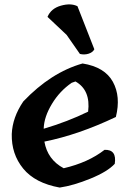

<svg xmlns="http://www.w3.org/2000/svg" viewBox="-20 -845 593 865"><path d="M352 -559Q452 -543 488.5 -476.5Q525 -410 502 -318Q334 -238 180 -207Q194 -126 267 -87Q378 -113 451 -170Q507 -172 497 -107Q465 -72 388 -40.5Q311 -9 249 0Q138 -20 84.5 -85.5Q31 -151 33 -241Q36 -316 85 -388Q210 -519 352 -559ZM177 -268V-265Q285 -297 377 -342Q389 -439 320 -478L303 -472Q249 -435 214 -377Q179 -319 177 -268ZM340 -602 280 -688 194 -769Q210 -807 254.5 -819.5Q299 -832 329 -817L405 -623Q398 -609 379 -603Q360 -597 340 -602Z"/></svg>

Font: Tillana SemiBold
Style: Regular
Weight: 600
Designer: Lipi Raval (Devanagari, Latin), Jonny Pinhorn (Latin)
Foundry: Indian Type Foundry
Version: Version 2.003;PS 1.0;hotconv 1.0.79;makeotf.lib2.5.61930; tt